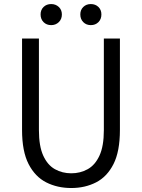

<svg xmlns="http://www.w3.org/2000/svg" viewBox="-20 -923 707 956"><path d="M335 13.2Q265.6 13.2 210.2 -14.9Q154.8 -43 122.3 -106.2Q89.8 -169.4 89.8 -275.9V-731H173.8V-274.9Q173.8 -195.3 195.3 -148.2Q216.8 -101.1 253.4 -80.6Q290 -60.1 335 -60.1Q379.9 -60.1 416.7 -80.6Q453.6 -101.1 475.3 -148.2Q497.1 -195.3 497.1 -274.9V-731H577.1V-275.9Q577.1 -169.4 545.2 -106.2Q513.2 -43 458.3 -14.9Q403.3 13.2 335 13.2ZM234.9 -797.9Q211.9 -797.9 197 -812.7Q182.1 -827.6 182.1 -851.1Q182.1 -874 197 -888.4Q211.9 -902.8 234.9 -902.8Q257.3 -902.8 272.7 -888.4Q288.1 -874 288.1 -851.1Q288.1 -827.6 272.7 -812.7Q257.3 -797.9 234.9 -797.9ZM432.1 -797.9Q409.7 -797.9 394.8 -812.7Q379.9 -827.6 379.9 -851.1Q379.9 -874 394.8 -888.4Q409.7 -902.8 432.1 -902.8Q455.1 -902.8 470 -888.4Q484.9 -874 484.9 -851.1Q484.9 -827.6 470 -812.7Q455.1 -797.9 432.1 -797.9Z"/></svg>

Font: Shanggu Mono N
Style: Regular
Weight: 350
Designer: GuiWonder
Version: Version 1.021